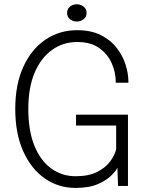

<svg xmlns="http://www.w3.org/2000/svg" viewBox="-20 -890 710 919"><path d="M341 9.5Q259.5 9.5 194.2 -36Q129 -81.5 91 -166.2Q53 -251 53 -368.5Q53 -486 91.8 -570.5Q130.5 -655 197.5 -700.2Q264.5 -745.5 349 -745.5Q416 -745.5 463 -721.8Q510 -698 539 -660.2Q568 -622.5 581.2 -580Q594.5 -537.5 594.5 -500V-494H534V-500Q534 -543 515 -586.8Q496 -630.5 455.2 -659.8Q414.5 -689 349 -689Q283 -689 230 -651.8Q177 -614.5 146.2 -543Q115.5 -471.5 115.5 -368.5Q115.5 -263.5 145 -191.8Q174.5 -120 225.8 -83.2Q277 -46.5 342 -46.5Q405 -46.5 445.5 -67.2Q486 -88 507.8 -118Q529.5 -148 536 -175.5V-289H344V-341H592.5V0H545L542 -87.5Q536.5 -74.5 514 -51.2Q491.5 -28 449.2 -9.2Q407 9.5 341 9.5ZM347.5 -787Q328.5 -787 314.8 -798.2Q301 -809.5 301 -828Q301 -847 314.8 -858.2Q328.5 -869.5 347.5 -869.5Q366.5 -869.5 380.5 -858.2Q394.5 -847 394.5 -828Q394.5 -809.5 380.5 -798.2Q366.5 -787 347.5 -787Z"/></svg>

Font: Epilogue Light
Style: Regular
Weight: 300
Designer: Tyler Finck
Foundry: Etcetera Type Co
Version: Version 2.111; ttfautohint (v1.8.3)